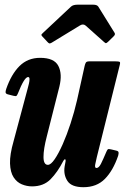

<svg xmlns="http://www.w3.org/2000/svg" viewBox="-20 -782 533 820"><path d="M6.5 -402Q28 -464.5 63.2 -499.8Q98.5 -535 151.5 -535Q211.5 -535 229.2 -500.5Q247 -466 233.5 -411.5L180 -200Q165.5 -144.5 165.8 -111.2Q166 -78 184.5 -78Q197 -78 213.5 -102Q230 -126 247.8 -166Q265.5 -206 281.5 -255Q297.5 -304 309 -354L341.5 -500.5Q343.5 -509.5 346.8 -514.8Q350 -520 362 -520H472.5Q487 -520 490.8 -518Q494.5 -516 491.5 -504.5L393.5 -111Q390 -96.5 386.8 -80.5Q383.5 -64.5 392 -64.5Q402 -64.5 411 -82.2Q420 -100 433.5 -132Q437 -140.5 440 -143.8Q443 -147 454.5 -144L475.5 -139Q485 -137 486.2 -132Q487.5 -127 484.5 -116.5Q463 -53.5 428 -18Q393 17.5 336.5 17.5Q285.5 17.5 268 -9.2Q250.5 -36 256 -71L260 -92.5Q261.5 -101 257.8 -101.5Q254 -102 250 -94Q226 -47 196 -16.5Q166 14 117 14Q94.5 14 73.2 5.2Q52 -3.5 38 -25Q24 -46.5 22.8 -84Q21.5 -121.5 38 -179L99 -407Q101 -414 103.5 -424.8Q106 -435.5 106 -444.2Q106 -453 100 -453Q84 -453 56.5 -383Q53.5 -376 50.8 -373Q48 -370 37 -373L13.5 -379Q5 -381.5 4 -386.5Q3 -391.5 6.5 -402ZM183 -602.5 161 -626Q156 -631.5 156.8 -633.8Q157.5 -636 164 -642L283 -753.5Q292 -762 311 -762H378.5Q394.5 -762 400 -753.5L469.5 -641.5Q473.5 -635 466 -627.5L441 -603Q434 -597 432 -597.5Q430 -598 424.5 -602.5L346 -672.5Q335 -682 321 -673L200.5 -599.5Q193.5 -595.5 190.2 -596.8Q187 -598 183 -602.5Z"/></svg>

Font: Besley* Condensed
Style: Bold Italic
Weight: 700
Width: 3
Italic angle: -13°
Designer: Owen Earl
Foundry: indestructible type*
Version: Version 3.000; ttfautohint (v1.8.3)